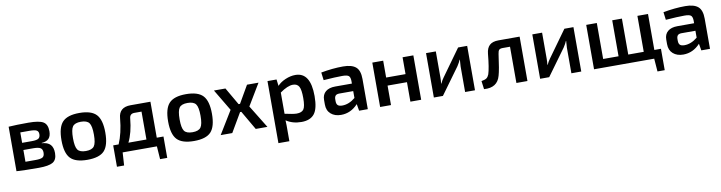

<svg xmlns="http://www.w3.org/2000/svg" viewBox="-25 -1198 7839 2087"><g transform="rotate(-10 3895.0 -154.5)"><path d="M392 -251Q458 -246 487 -214Q516 -182 516 -121Q516 -47 470.5 -20Q425 7 315 7Q159 7 69 1V-490Q149 -496 287 -496Q406 -496 451.5 -468.5Q497 -441 497 -365Q497 -312 472 -285Q447 -258 392 -254ZM282 -407H183V-292H291Q343 -292 363.5 -305Q384 -318 384 -353Q384 -384 362 -395.5Q340 -407 282 -407ZM295 -83Q351 -83 372.5 -96Q394 -109 394 -147Q394 -184 371.5 -198.5Q349 -213 291 -213H183V-83Z M851 13Q719 13 664 -45.5Q609 -104 609 -245Q609 -386 664 -445Q719 -504 851 -504Q983 -504 1038 -445Q1093 -386 1093 -245Q1093 -104 1038.5 -45.5Q984 13 851 13ZM736 -245Q736 -151 760 -117.5Q784 -84 851 -84Q918 -84 942.5 -117.5Q967 -151 967 -245Q967 -340 942.5 -373.5Q918 -407 851 -407Q784 -407 760 -373.5Q736 -340 736 -245Z M1634 -93H1708V143H1629L1619 0H1241L1232 143H1153V-93H1213Q1263 -208 1278 -371Q1287 -490 1415 -490H1634ZM1321 -93H1520V-401H1441Q1390 -401 1386 -349Q1371 -193 1321 -93Z M2028 13Q1896 13 1841 -45.5Q1786 -104 1786 -245Q1786 -386 1841 -445Q1896 -504 2028 -504Q2160 -504 2215 -445Q2270 -386 2270 -245Q2270 -104 2215.5 -45.5Q2161 13 2028 13ZM1913 -245Q1913 -151 1937 -117.5Q1961 -84 2028 -84Q2095 -84 2119.5 -117.5Q2144 -151 2144 -245Q2144 -340 2119.5 -373.5Q2095 -407 2028 -407Q1961 -407 1937 -373.5Q1913 -340 1913 -245Z M2710 0 2588 -210H2574L2451 0H2323L2477 -252L2335 -490H2462L2573 -298H2589L2700 -490H2827L2684 -252L2839 0Z M3235 -503Q3402 -503 3402 -241Q3402 -102 3356.5 -45Q3311 12 3214 12Q3116 12 3045 -36Q3048 20 3047 66V195H2926V-490H3026L3035 -418Q3069 -455 3125 -479Q3181 -503 3235 -503ZM3178 -87Q3234 -87 3255.5 -117.5Q3277 -148 3277 -242Q3277 -333 3257.5 -368Q3238 -403 3191 -403Q3132 -403 3047 -342V-108Q3141 -87 3178 -87Z M3762 -504Q3857 -504 3902 -466Q3947 -428 3947 -333V0H3851L3838 -75Q3759 11 3651 11Q3582 11 3539 -26.5Q3496 -64 3496 -131V-181Q3496 -240 3534 -272Q3572 -304 3641 -304H3825V-334Q3824 -376 3806 -390Q3788 -404 3735 -404Q3659 -404 3529 -394L3518 -480Q3647 -504 3762 -504ZM3617 -147Q3617 -115 3632 -101Q3647 -87 3681 -87Q3755 -87 3825 -145V-221H3669Q3640 -220 3628.5 -206Q3617 -192 3617 -166Z M4417 -490H4536V0H4417V-215H4203V0H4083V-490H4203V-304H4417Z M5130 -490V0H5021V-283Q5021 -286 5026 -356H5023Q5013 -330 4987 -290L4776 0H4676V-490H4784V-204Q4784 -168 4780 -135H4783Q4800 -172 4819 -197L5030 -490Z M5709 -490V0H5587V-400H5506Q5478 -400 5466.5 -388.5Q5455 -377 5451 -345Q5428 -171 5410 -111Q5376 16 5229 5L5217 -86Q5257 -93 5274 -105Q5291 -117 5302 -145Q5323 -209 5338 -367Q5344 -429 5377 -459.5Q5410 -490 5475 -490Z M6303 -490V0H6194V-283Q6194 -286 6199 -356H6196Q6186 -330 6160 -290L5949 0H5849V-490H5957V-204Q5957 -168 5953 -135H5956Q5973 -172 5992 -197L6203 -490Z M7126 -93H7199V143H7119L7108 0H6444V-490H6561V-93H6731V-490H6838V-93H7009V-490H7126Z M7539 -504Q7634 -504 7679 -466Q7724 -428 7724 -333V0H7628L7615 -75Q7536 11 7428 11Q7359 11 7316 -26.5Q7273 -64 7273 -131V-181Q7273 -240 7311 -272Q7349 -304 7418 -304H7602V-334Q7601 -376 7583 -390Q7565 -404 7512 -404Q7436 -404 7306 -394L7295 -480Q7424 -504 7539 -504ZM7394 -147Q7394 -115 7409 -101Q7424 -87 7458 -87Q7532 -87 7602 -145V-221H7446Q7417 -220 7405.5 -206Q7394 -192 7394 -166Z"/></g></svg>

Font: Exo 2 Semi Bold
Style: Regular
Weight: 600
Designer: Natanael Gama
Version: Version 1.001;PS 001.001;hotconv 1.0.88;makeotf.lib2.5.64775